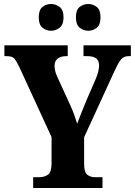

<svg xmlns="http://www.w3.org/2000/svg" viewBox="-20 -941 675 961"><path d="M146 0V-54H175Q203 -54 220.5 -67Q238 -80 238 -122V-255L76 -607Q62 -636 51.5 -648Q41 -660 13 -660H2V-714H319V-660H312Q284 -660 268.5 -647.5Q253 -635 253 -613Q253 -586 266 -558L331 -416Q344 -388 351.5 -366.5Q359 -345 366 -322Q375 -346 387 -375.5Q399 -405 412 -437L461 -550Q470 -573 473 -588.5Q476 -604 476 -611Q476 -638 461 -649Q446 -660 416 -660H398V-714H635V-660H624Q600 -660 586.5 -644.5Q573 -629 552 -583L401 -254V-122Q401 -79 417 -66.5Q433 -54 455 -54H493V0ZM422 -787Q398 -787 379 -802Q360 -817 360 -854Q360 -892 379 -906.5Q398 -921 422 -921Q445 -921 464 -906.5Q483 -892 483 -854Q483 -817 464 -802Q445 -787 422 -787ZM235 -787Q212 -787 193 -802Q174 -817 174 -854Q174 -892 193 -906.5Q212 -921 235 -921Q258 -921 278 -906.5Q298 -892 298 -854Q298 -817 278 -802Q258 -787 235 -787Z"/></svg>

Font: Noto Serif Ethiopic Condensed ExtraBold
Style: Regular
Weight: 800
Width: 3
Designer: Monotype Design Team
Foundry: Monotype Imaging Inc.
Version: Version 2.102; ttfautohint (v1.8.4.7-5d5b)